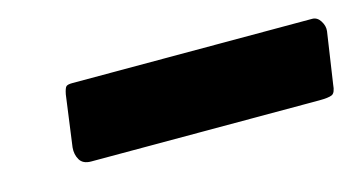

<svg xmlns="http://www.w3.org/2000/svg" viewBox="-32 -827 549 293"><g transform="rotate(-15 242.5 -680.5)"><path d="M473 -637Q472 -624 466.5 -621.5Q461 -619 446 -619H86Q73 -619 68 -627.5Q63 -636 64 -647L75 -728Q77 -738 79.5 -740Q82 -742 89 -742H468Q476 -742 481 -734Q486 -726 485 -718Z"/></g></svg>

Font: Libre Franklin Thin Black
Style: Italic
Weight: 900
Italic angle: -8°
Version: Version 2.000